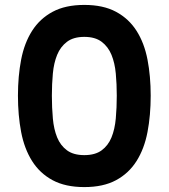

<svg xmlns="http://www.w3.org/2000/svg" viewBox="-20 -763 686 781"><path d="M53 -374Q53 -453 66 -520.5Q79 -588 110.5 -637.5Q142 -687 194 -715Q246 -743 323 -743Q400 -743 452 -715Q504 -687 535.5 -637.5Q567 -588 580 -520.5Q593 -453 593 -374Q593 -294 580 -226Q567 -158 535.5 -108Q504 -58 452 -30Q400 -2 323 -2Q246 -2 194 -30Q142 -58 110.5 -108Q79 -158 66 -226Q53 -294 53 -374ZM455 -374Q455 -421 451 -464Q447 -507 433.5 -540Q420 -573 393.5 -593Q367 -613 323 -613Q279 -613 252.5 -593Q226 -573 212.5 -540Q199 -507 195 -464Q191 -421 191 -374Q191 -325 195 -281Q199 -237 212.5 -204Q226 -171 252.5 -151.5Q279 -132 323 -132Q367 -132 393.5 -151.5Q420 -171 433.5 -204Q447 -237 451 -281Q455 -325 455 -374Z"/></svg>

Font: SVN-Poppins SemiBold
Style: Regular
Weight: 600
Designer: Ninad Kale (Devanagari), Jonny Pinhorn (Latin)
Foundry: Indian Type Foundry
Version: Version 3.002 2017